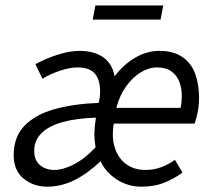

<svg xmlns="http://www.w3.org/2000/svg" viewBox="-20 -689 801 721"><path d="M156.8 12Q105.9 12 68.6 -18.3Q31.4 -48.7 31.4 -106.3Q31.4 -175.4 72.4 -217.3Q113.4 -259.2 185.3 -279.2Q257.1 -299.2 350.4 -302.6Q353.5 -315.8 354.7 -325.4Q355.9 -334.9 355.9 -345Q355.9 -389.8 336.1 -412.8Q316.2 -435.8 271.4 -435.8Q242.9 -435.8 207.7 -424.3Q172.5 -412.9 139.2 -393.5L113 -448Q149 -468 194.6 -483Q240.2 -498 279.5 -498Q331.7 -498 366.4 -474.8Q401.2 -451.6 410.3 -402.7Q444.1 -446.9 487.8 -472.4Q531.5 -498 577 -498Q631.6 -498 665 -474.9Q698.3 -451.9 712.9 -412.1Q727.5 -372.2 727.5 -322Q727.5 -302.3 725.1 -284.4Q722.7 -266.6 718.8 -251.3Q714.9 -236.1 710.6 -224.8H407.2Q398.5 -170.5 412 -131.6Q425.5 -92.6 455.2 -71.7Q484.9 -50.8 525.7 -50.8Q558.7 -50.8 586.2 -61.5Q613.6 -72.1 637 -88.7L665.1 -41.2Q636.2 -19 598.2 -3.5Q560.3 12 511.4 12Q459.4 12 417.6 -15.6Q375.8 -43.3 357.7 -83.7Q310.4 -38.3 260.6 -13.1Q210.8 12 156.8 12ZM184.9 -50.8Q215.9 -50.8 256.4 -71.2Q297 -91.5 338.7 -135.5Q333.9 -167.1 334.5 -191.1Q335.1 -215.1 340.2 -247.1Q267.8 -245.1 215.8 -230.7Q163.9 -216.3 136.2 -189.3Q108.5 -162.2 108.5 -122.7Q108.5 -87.1 130 -69Q151.6 -50.8 184.9 -50.8ZM416.9 -283.9H658Q660.4 -294.7 661.6 -306.1Q662.7 -317.5 662.7 -328.6Q662.7 -356.5 653.9 -380.7Q645 -405 624.4 -420.4Q603.9 -435.8 568.8 -435.8Q538.4 -435.8 508 -417Q477.6 -398.3 453.4 -364.4Q429.2 -330.5 416.9 -283.9ZM328.2 -615.3 338.1 -668.5H592.9L583 -615.3Z"/></svg>

Font: Source Sans 3
Style: Italic
Weight: 200
Italic angle: -11°
Designer: Paul D. Hunt
Foundry: Adobe
Version: Version 3.046;hotconv 1.0.118;makeotfexe 2.5.65603